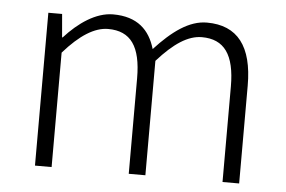

<svg xmlns="http://www.w3.org/2000/svg" viewBox="-44 -607 992 667"><g transform="rotate(5 452.0 -273.5)"><path d="M100 0H158V-399C214 -463 265 -495 312 -495C391 -495 427 -444 427 -333V0H485V-399C542 -463 591 -495 639 -495C717 -495 754 -444 754 -333V0H812V-341C812 -478 759 -547 652 -547C590 -547 532 -504 472 -439C453 -504 410 -547 325 -547C265 -547 205 -505 157 -452H155L148 -533H100Z"/></g></svg>

Font: Noto Sans JP Light
Style: Regular
Weight: 300
Designer: Ryoko NISHIZUKA (kana & ideographs); Paul D. Hunt (Latin, Greek & Cyrillic); Wenlong ZHANG (bopomofo); Sandoll Communica
Foundry: Adobe Systems Incorporated
Version: Version 1.004;PS 1.004;hotconv 1.0.82;makeotf.lib2.5.63406